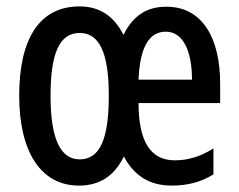

<svg xmlns="http://www.w3.org/2000/svg" viewBox="-20 -570 748 600"><path d="M500 -549C437 -549 395 -520 366 -461C336 -520 291 -550 229 -550C102 -550 40 -447 40 -271C40 -98 106 10 227 10C292 10 338 -21 367 -81C399 -21 447 10 517 10C566 10 608 -1 647 -25V-106C605 -80 567 -69 526 -69C451 -69 413 -127 413 -248H668V-309C668 -447 615 -549 500 -549ZM498 -471C554 -471 580 -407 580 -321H413C417 -424 447 -471 498 -471ZM229 -467C292 -467 320 -402 320 -271C320 -135 292 -72 229 -72C168 -72 138 -138 138 -270C138 -402 165 -467 229 -467Z"/></svg>

Font: Noto Sans Devanagari ExtraCondensed Medium
Style: Regular
Weight: 500
Width: 2
Designer: Jelle Bosma - Monotype Design Team
Foundry: Monotype Imaging Inc.
Version: Version 2.004